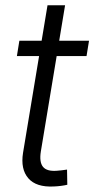

<svg xmlns="http://www.w3.org/2000/svg" viewBox="-20 -691 352 716"><path d="M312 -539.1 302.7 -481.9H43L52.2 -539.1ZM157.2 -671.4H222.7L132.3 -126Q126 -86.4 140.4 -68.8Q154.8 -51.3 191.9 -54.2Q199.2 -54.7 210 -55.9Q220.7 -57.1 230 -58.6L231 -2Q220.2 0.5 207 2.2Q193.8 3.9 180.7 4.4Q115.2 7.8 85.7 -26.1Q56.2 -60.1 65.9 -121.1Z"/></svg>

Font: Inter 18pt Light
Style: Italic
Weight: 300
Italic angle: -9.3988°
Designer: Rasmus Andersson
Foundry: rsms
Version: Version 4.001;git-66647c0bb